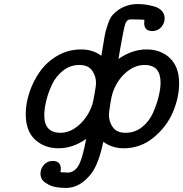

<svg xmlns="http://www.w3.org/2000/svg" viewBox="-20 -720 897 940"><path d="M106 -162.1Q106 -213.9 124.5 -269Q143.1 -324.2 176.5 -371.1Q210 -418 262.5 -448Q314.9 -478 377 -478Q435.1 -478 476.1 -446.8Q479 -463.9 486.6 -509.5Q494.1 -555.2 497.6 -568.1Q501 -581.1 510 -606.9Q519 -632.8 531.5 -647Q543.9 -661.1 563 -673.8Q603 -699.7 652.8 -700.2Q673.8 -700.2 692.9 -697.5Q711.9 -694.8 734.9 -688.5Q757.8 -682.1 772 -667Q786.1 -651.9 786.1 -629.9Q786.1 -606 769 -586.9Q752 -567.9 726.1 -567.9Q686 -567.9 686 -606.9Q686 -618.2 687 -623Q667 -625 628.9 -625H619.1Q601.1 -625 593.5 -603.5Q585.9 -582 567.9 -478Q563 -448.2 560.1 -431.2Q627 -478 696.8 -478Q767.6 -478 812.3 -435.1Q856.9 -392.1 856.9 -313Q856.9 -242.2 826.4 -170.7Q795.9 -99.1 731.9 -46.6Q668 5.9 585.9 5.9Q528.8 5.9 485.8 -25.9Q462.9 83 426.8 129.9Q372.6 199.7 304.2 200.2Q276.4 200.2 251.2 195.6Q226.1 190.9 202.1 174.6Q178.2 158.2 178.2 129.9Q178.2 106 195.1 86.9Q211.9 67.9 237.8 67.9Q277.8 67.9 277.8 106.9Q277.8 110.8 275.9 123Q303.7 125 310.1 125Q342.3 125 362.5 93.5Q382.8 62 401.9 -40Q336.9 5.9 266.1 5.9Q198.2 5.9 152.1 -36.1Q106 -78.1 106 -162.1ZM196.8 -155.8Q196.8 -69.8 275.9 -69.8Q324.7 -69.8 368.4 -109.4Q412.1 -148.9 432.1 -209Q436 -221.2 443.1 -261.5Q450.2 -301.8 450.2 -313Q450.2 -347.2 431.2 -374.5Q412.1 -401.9 368.2 -401.9Q324.2 -401.9 289.1 -374.5Q253.9 -347.2 234.9 -306.6Q215.8 -266.1 206.3 -226.3Q196.8 -186.5 196.8 -155.8ZM513.2 -158.2Q513.2 -124 532.5 -96.9Q551.8 -69.8 595.2 -69.8Q640.1 -69.8 675 -97.4Q710 -125 728.5 -166.5Q747.1 -208 756.6 -247.1Q766.1 -286.1 766.1 -315.9Q766.1 -401.9 688 -401.9Q638.2 -401.9 594.5 -363Q550.8 -324.2 530.8 -263.2Q525.9 -249 519.5 -208Q513.2 -167 513.2 -158.2Z"/></svg>

Font: CMU Concrete
Style: BoldItalic
Weight: 700
Italic angle: -14.04°
Version: Version 0.7.0